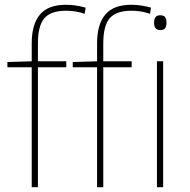

<svg xmlns="http://www.w3.org/2000/svg" viewBox="-20 -785 795 805"><path d="M139 -503V0H113V-503H11V-525L113 -528V-603Q113 -683 147.5 -724Q182 -765 257 -765Q296 -765 339 -753L335 -727Q300 -740 257 -740Q193 -740 166 -708.5Q139 -677 139 -603V-528H258V-503ZM413 -503V0H387V-503H285V-525L387 -528V-603Q387 -683 421.5 -724Q456 -765 531 -765Q570 -765 613 -753L609 -727Q574 -740 531 -740Q467 -740 440 -708.5Q413 -677 413 -603V-528H532V-503ZM678 -690Q678 -675 672.5 -667Q667 -659 651 -659Q626 -659 626 -690Q626 -721 651 -721Q667 -721 672.5 -713Q678 -705 678 -690ZM664 0H638V-528H664Z"/></svg>

Font: Noto Sans UI Thin
Style: Regular
Weight: 250
Designer: Monotype Design Team
Foundry: Monotype Imaging Inc.
Version: Version 1.001